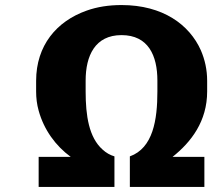

<svg xmlns="http://www.w3.org/2000/svg" viewBox="-20 -740 840 760"><path d="M800 -378V-420C800 -464 791 -504 775 -541C730 -642 625 -720 461 -720C411 -720 365 -713 323 -698C204 -656 123 -560 123 -420V-378C123 -352 126 -327 133 -302C154 -226 200 -163 260 -119H133V0H433V-121C416 -126 400 -135 386 -148C332 -196 319 -282 319 -378V-421C319 -519 356 -601 461 -601C567 -601 603 -520 603 -421V-378C603 -266 586 -154 494 -121V0H789V-119H663C737 -178 800 -260 800 -378Z"/></svg>

Font: Asimov
Style: XWid
Weight: 500
Designer: Google
Version: Version 2.000980; 2014